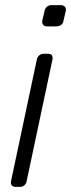

<svg xmlns="http://www.w3.org/2000/svg" viewBox="-20 -730 278 750"><path d="M41 0Q31 0 26 -6Q21 -12 23 -22L124 -498Q126 -508 133.5 -514Q141 -520 151 -520H168Q178 -520 182.5 -514Q187 -508 185 -498L84 -22Q82 -12 75 -6Q68 0 58 0ZM163 -627Q153 -627 148.5 -633Q144 -639 145 -649L154 -687Q156 -697 163 -703.5Q170 -710 180 -710H218Q228 -710 233.5 -703.5Q239 -697 237 -687L228 -649Q227 -639 219 -633Q211 -627 201 -627Z"/></svg>

Font: Rubik Light Light
Style: Italic
Weight: 300
Italic angle: -12°
Version: Version 2.104